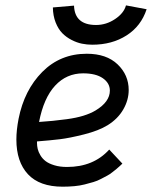

<svg xmlns="http://www.w3.org/2000/svg" viewBox="-20 -702 575 727"><path d="M343.8 -607.4Q382.3 -607.4 415.8 -629.9Q449.2 -652.3 457 -681.6L535.2 -667Q514.2 -603 459.2 -567.9Q404.3 -532.7 329.1 -532.7Q309.6 -532.7 290.3 -536.6Q271 -540.5 251 -550.8Q231 -561 215.8 -576.4Q200.7 -591.8 190.7 -616.9Q180.7 -642.1 180.2 -673.8L260.3 -680.7Q262.7 -607.4 343.8 -607.4ZM127.9 -240.2Q161.1 -242.7 179.4 -244.4Q197.8 -246.1 232.9 -250.7Q268.1 -255.4 295.2 -263.7Q322.3 -272 341.8 -283.7Q396 -316.4 396 -358.9Q396 -387.2 369.4 -405.8Q342.8 -424.3 294.9 -424.3Q231.9 -424.3 188.7 -377.7Q145.5 -331.1 127.9 -240.2ZM308.6 -498.5Q383.3 -498.5 425.3 -458.3Q467.3 -418 467.3 -361.3Q467.3 -323.2 446.8 -287.6Q426.3 -252 387.7 -228Q353.5 -207 298.3 -193.1Q243.2 -179.2 206.5 -174.8Q169.9 -170.4 120.1 -166.5V-161.1Q120.1 -149.4 122.8 -137.9Q125.5 -126.5 133.1 -113.8Q140.6 -101.1 152.8 -91.8Q165 -82.5 185.8 -76.2Q206.5 -69.8 233.9 -69.8Q334 -69.8 393.6 -135.7L443.4 -82.5Q442.9 -82 434.1 -73.7Q425.3 -65.4 421.1 -62.3Q417 -59.1 406 -50.3Q395 -41.5 386 -36.9Q377 -32.2 362.8 -24.7Q348.6 -17.1 333.7 -12.7Q318.8 -8.3 300.8 -3.7Q282.7 1 261.5 2.9Q240.2 4.9 217.3 4.9Q129.9 4.9 85.9 -42.2Q42 -89.4 42 -173.8Q42 -209 50.3 -252Q71.8 -360.8 140.1 -429.7Q208.5 -498.5 308.6 -498.5Z"/></svg>

Font: Fantasque Sans Mono
Style: Italic
Weight: 400
Italic angle: -11°
Monospace: yes
Designer: Jany Belluz
Version: Version 1.8.0 ; ttfautohint (v1.8.2)